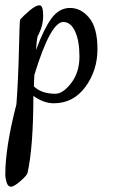

<svg xmlns="http://www.w3.org/2000/svg" viewBox="-45 -385 425 725"><path d="M31 -311Q42 -324 66 -344.5Q90 -365 104 -365Q118 -365 118 -325.5Q118 -286 97 -248Q93 -230 91 -196Q120 -275 149 -315Q178 -355 219.5 -355Q261 -355 292 -317.5Q323 -280 323 -199.5Q323 -119 277.5 -57Q232 5 158 5Q120 5 81 -23Q81 168 59 268Q57 277 32.5 298.5Q8 320 -3.5 320Q-15 320 -20 304Q-25 288 -25 274Q-25 171 17 9Q24 -85 26.5 -197Q29 -309 31 -311ZM164 -31Q193 -31 224 -71.5Q255 -112 255 -171.5Q255 -231 238.5 -266.5Q222 -302 194 -302Q146 -302 85 -103Q83 -75 83 -59Q111 -31 164 -31Z"/></svg>

Font: Cookie
Style: Regular
Weight: 400
Designer: Ania Kruk
Foundry: Ania Kruk
Version: Version 1.004